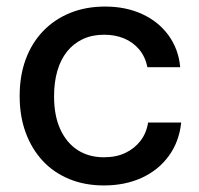

<svg xmlns="http://www.w3.org/2000/svg" viewBox="-20 -557 607 586"><path d="M297 9Q239 9 191.5 -10.5Q144 -30 110.5 -66Q77 -102 58.5 -152Q40 -202 40 -264Q40 -326 58.5 -376Q77 -426 111.5 -462Q146 -498 194 -517.5Q242 -537 301 -537Q364 -537 414 -514Q464 -491 494.5 -449Q525 -407 530 -352H430Q423 -385 404 -407Q385 -429 358 -440Q331 -451 298 -451Q261 -451 232.5 -437.5Q204 -424 184.5 -399.5Q165 -375 155 -340.5Q145 -306 145 -263Q145 -204 164 -162.5Q183 -121 217 -99Q251 -77 297 -77Q335 -77 363 -90.5Q391 -104 409 -127.5Q427 -151 432 -183H533Q527 -125 495.5 -81.5Q464 -38 413 -14.5Q362 9 297 9Z"/></svg>

Font: Mona Sans ExtraLight Medium
Style: Regular
Weight: 500
Version: Version 2.000